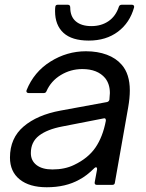

<svg xmlns="http://www.w3.org/2000/svg" viewBox="-20 -779 616 809"><path d="M22 -115Q22 -197 79.5 -246Q137 -295 235 -313L431 -349Q439 -351 441 -359Q443 -379 443 -387Q443 -425 423 -450Q391 -488 327 -488Q278 -488 236.5 -463Q195 -438 176 -395Q173 -387 165 -387H100Q95 -387 92.5 -390.5Q90 -394 92 -399Q123 -476 192.5 -519.5Q262 -563 342 -563Q391 -563 430 -548.5Q469 -534 493 -506Q527 -467 527 -398Q527 -366 520 -326L464 -9Q463 0 453 0H388Q383 0 380.5 -3Q378 -6 379 -11L389 -65V-68Q389 -73 385.5 -74Q382 -75 378 -71Q345 -38 314 -22Q257 10 177 10Q104 10 63 -23Q22 -56 22 -115ZM292 -84Q351 -112 382 -157Q413 -202 426 -270V-272Q426 -283 416 -280L242 -246Q179 -234 144.5 -207.5Q110 -181 110 -134Q110 -102 134 -83.5Q158 -65 201 -65Q253 -65 292 -84ZM212 -732Q212 -744 213 -750Q214 -759 223 -759H266Q276 -759 276 -747Q276 -709 299.5 -689Q323 -669 365 -669Q407 -669 437.5 -690Q468 -711 481 -751Q484 -759 493 -759H536Q541 -759 543.5 -756Q546 -753 545 -748Q527 -683 477 -645.5Q427 -608 354 -608Q283 -608 247.5 -640.5Q212 -673 212 -732Z"/></svg>

Font: Open Sauce Two
Style: Italic
Weight: 400
Italic angle: -10°
Designer: Alfredo Marco Pradil
Foundry: Creative Sauce Fz LLC
Version: Version 1.477